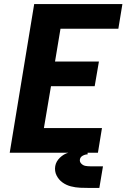

<svg xmlns="http://www.w3.org/2000/svg" viewBox="-20 -755 625 949"><path d="M28 0H464L484 -122H197L232 -329H448L469 -451H252L279 -613H565L585 -735H149ZM425 174H427Q427 174 427 174Q427 174 427 174H471L489 67H428Q428 67 427.5 67Q427 67 426 67Q414 67 402.5 65Q391 63 382 54Q373 45 375 33Q377 21 389 14.5Q401 8 413 8V-9Q390 -9 366.5 -8Q343 -7 319 -0.5Q295 6 276 24.5Q257 43 253 66Q249 91 259.5 112Q270 133 288.5 146.5Q307 160 330 166Q353 172 377 173Q401 174 425 174Z"/></svg>

Font: Iosevka Sparkle Heavy
Style: Italic
Weight: 900
Italic angle: -9°
Designer: Belleve Invis
Foundry: Belleve Invis
Version: Version 4.5.0; ttfautohint (v1.8.3)